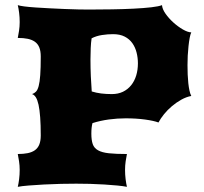

<svg xmlns="http://www.w3.org/2000/svg" viewBox="-20 -723 789 743"><path d="M48.8 0Q51.8 -12.2 54 -29.5Q56.2 -46.9 56.2 -65.4Q56.2 -82.5 53.7 -98.9Q51.3 -115.2 48.8 -127Q70.8 -127 87.4 -130.4Q104 -133.8 115.2 -141.8Q126.5 -149.9 132.1 -163.8Q137.7 -177.7 137.7 -198.7Q137.7 -239.7 135.5 -269Q133.3 -298.3 129.2 -317.4Q125 -336.4 118.7 -346.4Q112.3 -356.4 104 -358.9Q112.8 -361.8 119.1 -368.2Q125.5 -374.5 129.6 -389.9Q133.8 -405.3 135.7 -432.4Q137.7 -459.5 137.7 -504.4Q137.7 -525.4 132.1 -539.3Q126.5 -553.2 115.2 -561.3Q104 -569.3 87.4 -572.8Q70.8 -576.2 48.8 -576.2Q51.3 -587.9 53.7 -604.2Q56.2 -620.6 56.2 -637.7Q56.2 -656.2 54 -673.6Q51.8 -690.9 48.8 -703.1Q55.2 -700.7 73.7 -698.2Q92.3 -695.8 117.4 -694.1Q142.6 -692.4 171.9 -690.9Q201.2 -689.5 229.5 -688.2Q257.8 -687 282.5 -686.5Q307.1 -686 323.2 -686Q367.2 -686 412.6 -686.8Q458 -687.5 497.1 -689.5Q536.1 -691.4 565.4 -694.8Q594.7 -698.2 606.9 -703.1Q607.9 -688 620.6 -669.9Q633.3 -651.9 650.9 -636Q668.5 -620.1 687.5 -609.1Q706.5 -598.1 720.2 -597.7Q716.8 -590.8 714.1 -576.7Q711.4 -562.5 709.5 -544.7Q707.5 -526.9 706.5 -507.6Q705.6 -488.3 705.6 -470.7Q705.6 -452.1 706.3 -434.6Q707 -417 708.7 -401.4Q710.4 -385.7 713.1 -373Q715.8 -360.4 720.2 -351.6Q701.2 -348.1 681.9 -337.4Q662.6 -326.7 645.5 -312.3Q628.4 -297.9 614.7 -281Q601.1 -264.2 593.3 -249Q574.7 -255.9 540.8 -260.5Q506.8 -265.1 466.3 -265.1Q434.1 -265.1 401.4 -260.7Q368.7 -256.3 337.9 -246.6Q333.5 -230.5 333.5 -206.1Q333.5 -180.7 338.9 -165.3Q344.2 -149.9 359.4 -141.4Q374.5 -132.8 401.4 -129.9Q428.2 -127 471.2 -127Q468.8 -115.2 466.3 -98.9Q463.9 -82.5 463.9 -65.4Q463.9 -46.9 466.1 -29.5Q468.3 -12.2 471.2 0Q457 -2.9 434.1 -5.1Q411.1 -7.3 384 -9Q356.9 -10.7 328.4 -11.5Q299.8 -12.2 274.9 -12.2Q248.5 -12.2 215.3 -11.5Q182.1 -10.7 150.1 -9Q118.2 -7.3 90.8 -5.1Q63.5 -2.9 48.8 0ZM335 -369.1Q352.1 -363.8 371.3 -361.3Q390.6 -358.9 412.6 -358.9Q437 -358.9 455.8 -367.9Q474.6 -377 487.5 -393.1Q500.5 -409.2 507.1 -430.9Q513.7 -452.6 513.7 -478Q513.7 -499.5 508.5 -519.8Q503.4 -540 492.2 -555.9Q481 -571.8 462.6 -581.3Q444.3 -590.8 417.5 -590.8Q396.5 -590.8 374.5 -587.4Q352.5 -584 334.5 -574.7Q332 -558.1 331.1 -537.4Q330.1 -516.6 330.1 -493.7Q330.1 -460.4 331.5 -427.2Q333 -394 335 -369.1Z"/></svg>

Font: Arbutus
Style: Regular
Weight: 400
Designer: Karolina Lach
Foundry: Sorkin Type Co.
Version: Version 1.002